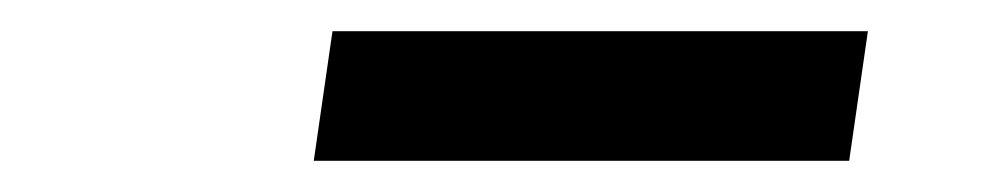

<svg xmlns="http://www.w3.org/2000/svg" viewBox="-20 -716 644 123"><path d="M181 -613 193 -696H536L524 -613Z"/></svg>

Font: Chivo Medium
Style: Bold Italic
Weight: 700
Italic angle: -8.05°
Version: Version 2.002